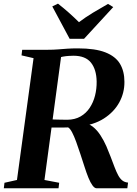

<svg xmlns="http://www.w3.org/2000/svg" viewBox="-32 -1010 735 1030"><path d="M-11.5 0 -8 -29.5 59 -44.5 148 -698 83.5 -713 87 -743H225.5Q254.5 -743 278.8 -745Q303 -747 328.5 -748.8Q354 -750.5 385.5 -750.5Q479 -750.5 533.5 -729Q588 -707.5 611.8 -667.5Q635.5 -627.5 635.5 -571Q636 -512 607.8 -460.5Q579.5 -409 525.2 -374.2Q471 -339.5 391 -331L414.5 -349Q443 -348.5 466 -330.2Q489 -312 507.2 -283.8Q525.5 -255.5 538.8 -225Q552 -194.5 561.5 -169Q573 -138.5 582.5 -113.5Q592 -88.5 601.8 -70.2Q611.5 -52 624 -42Q636.5 -32 655 -30.5L651 0H486Q475.5 0 464.2 -15.2Q453 -30.5 442.5 -56.2Q432 -82 422 -113.5Q410.5 -149 399 -184.2Q387.5 -219.5 376.5 -249.5Q365.5 -279.5 354.8 -300Q344 -320.5 333.5 -326.5Q325.5 -326 313.2 -326Q301 -326 286.8 -326Q272.5 -326 259 -326Q245.5 -326 235.5 -326L241.5 -369.5Q249 -369 261 -368.8Q273 -368.5 286.2 -368.2Q299.5 -368 311 -367.8Q322.5 -367.5 329 -367.5Q370 -368 400 -385.2Q430 -402.5 449.2 -431.5Q468.5 -460.5 477.8 -497Q487 -533.5 486.5 -572.5Q485.5 -637 456 -674Q426.5 -711 362 -711Q351 -711 335.8 -710Q320.5 -709 305.5 -706.2Q290.5 -703.5 280.5 -699L298.5 -726L206.5 -44.5L285.5 -29.5L282 0ZM341.5 -802 248.5 -975.5 279 -990.5Q309 -967 337.5 -941.8Q366 -916.5 391.5 -891Q426.5 -917.5 467 -942Q507.5 -966.5 547.5 -989L575.5 -972L419 -802Z"/></svg>

Font: Merriweather 96pt
Style: Bold Italic
Weight: 700
Italic angle: -7.8°
Version: Version 2.101